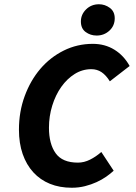

<svg xmlns="http://www.w3.org/2000/svg" viewBox="-20 -870 640 902"><path d="M317 12Q260 12 214.5 -6.5Q169 -25 136.5 -60.5Q104 -96 86.5 -146.5Q69 -197 69 -261Q69 -345 96 -418.5Q123 -492 169.5 -546.5Q216 -601 279.5 -632.5Q343 -664 416 -664Q473 -664 517.5 -636.5Q562 -609 589 -560L496 -488Q478 -517 457 -531Q436 -545 409 -545Q367 -545 331 -522.5Q295 -500 268 -462Q241 -424 225.5 -374Q210 -324 210 -270Q210 -194 241.5 -150Q273 -106 346 -106Q375 -106 403 -120Q431 -134 456 -156L514 -68Q499 -54 479 -40Q459 -26 434 -14.5Q409 -3 379.5 4.5Q350 12 317 12ZM434 -703Q405 -703 382.5 -719.5Q360 -736 360 -769Q360 -802 384.5 -826Q409 -850 445 -850Q473 -850 496 -833Q519 -816 519 -784Q519 -749 494 -726Q469 -703 434 -703Z"/></svg>

Font: Source Code Pro
Style: Bold Italic
Weight: 700
Italic angle: -11°
Monospace: yes
Designer: Paul D. Hunt, Teo Tuominen
Foundry: Adobe Systems Incorporated
Version: Version 1.050;PS 1.000;hotconv 16.6.51;makeotf.lib2.5.65220